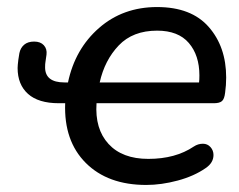

<svg xmlns="http://www.w3.org/2000/svg" viewBox="-20 -516 678 545"><path d="M165 -223H147Q89 -223 59.5 -249.5Q30 -276 30 -323Q30 -330 32 -346L35 -365Q38 -380 48.5 -389Q59 -398 77 -398Q95 -398 104.5 -387.5Q114 -377 112 -361L109 -340Q108 -335 108 -325Q108 -282 163 -282H173Q193 -377 261 -436.5Q329 -496 426 -496Q523 -496 572.5 -439.5Q622 -383 622 -296Q622 -274 619 -253Q617 -235 610 -229Q603 -223 587 -223H254Q249 -150 288 -107.5Q327 -65 401 -65Q478 -65 530 -100Q542 -108 556 -108Q569 -108 577.5 -98.5Q586 -89 586 -76Q586 -54 564 -39Q531 -16 484.5 -3.5Q438 9 395 9Q286 9 223.5 -53.5Q161 -116 165 -223ZM545 -282Q546 -289 546 -302Q546 -359 516 -394Q486 -429 426 -429Q357 -429 317 -387Q277 -345 263 -282Z"/></svg>

Font: SN Pro
Style: Italic
Weight: 400
Italic angle: -9°
Designer: Tobias Whetton
Foundry: Supernotes
Version: Version 1.003